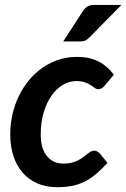

<svg xmlns="http://www.w3.org/2000/svg" viewBox="-20 -751 512 778"><path d="M415.5 -91Q390 -63 366.8 -44Q343.5 -25 319.5 -13.5Q295.5 -2 269.2 2.8Q243 7.5 211.5 7.5Q167 7.5 131.8 -7.8Q96.5 -23 72 -51Q47.5 -79 34.5 -118.5Q21.5 -158 21.5 -206.5Q21.5 -248 30.5 -287.5Q39.5 -327 56.5 -362Q73.5 -397 97.5 -426Q121.5 -455 151.5 -476Q181.5 -497 216.8 -508.8Q252 -520.5 291.5 -520.5Q342.5 -520.5 378.2 -502.5Q414 -484.5 441.5 -448.5L402 -401.5Q398 -397 392 -393.2Q386 -389.5 379 -389.5Q370.5 -389.5 363.8 -394.8Q357 -400 347.8 -406Q338.5 -412 324.8 -417.2Q311 -422.5 289 -422.5Q260.5 -422.5 234.5 -407Q208.5 -391.5 188.5 -363Q168.5 -334.5 156.8 -294.5Q145 -254.5 145 -206Q145 -149.5 170 -118.8Q195 -88 238 -88Q257 -88 271.5 -92Q286 -96 297.2 -101.8Q308.5 -107.5 317 -114.2Q325.5 -121 333 -126.8Q340.5 -132.5 347.2 -136.5Q354 -140.5 362 -140.5Q368.5 -140.5 374.2 -137.2Q380 -134 384.5 -129L415.5 -91ZM472 -731 343.5 -600.5Q334 -590.5 325.5 -586.8Q317 -583 304 -583H236L315 -704.5Q323.5 -717.5 333.5 -724.2Q343.5 -731 362 -731Z"/></svg>

Font: Lato 2
Style: Bold Italic
Weight: 700
Italic angle: -7°
Designer: Lukasz Dziedzic with Adam Twardoch and Botio Nikoltchev
Foundry: tyPoland Lukasz Dziedzic
Version: Version 2.015; 2015-08-06; http://www.latofonts.com/